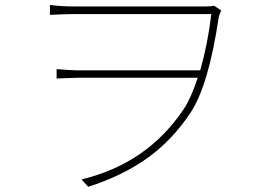

<svg xmlns="http://www.w3.org/2000/svg" viewBox="-20 -715 1040 760"><path d="M827.1 -692.4 855.5 -673.8Q846.7 -652.3 845.7 -646.5Q805.7 -376 733.4 -267.6Q660.2 -158.2 562 -88.4Q463.9 -18.6 329.1 24.4L302.7 -4.9Q563.5 -67.4 708 -284.2Q736.3 -327.1 762.7 -407.2H285.2Q280.3 -407.2 204.1 -404.3V-441.4Q267.6 -436.5 285.2 -436.5H772.5Q802.7 -542 816.4 -659.2H269.5Q233.4 -659.2 177.7 -656.2V-695.3Q224.6 -689.5 269.5 -689.5H795.9Q816.4 -689.5 827.1 -692.4Z"/></svg>

Font: Gen Shin Gothic ExtraLight
Style: Regular
Weight: 100
Designer: [Source Han Sans]
Ryoko NISHIZUKA  (kana & ideographs); Paul D. Hunt (Latin, Greek & Cyrillic); Wenlong ZHANG  (bopomofo
Version: Version 1.002.20150607